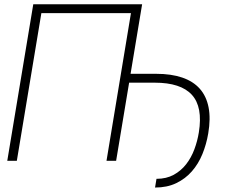

<svg xmlns="http://www.w3.org/2000/svg" viewBox="-20 -747 1051 892"><path d="M13.8 0 134.6 -727.3H640.3L586.6 -404.1H705.6Q775.6 -404.1 826.5 -386.7Q877.5 -369.3 908.2 -334.7Q938.9 -300.1 949 -248.2Q959.2 -196.4 947.4 -127.1Q938.9 -76.7 920.3 -31.1Q901.6 14.6 871.4 49Q841.3 83.5 798.8 103.9Q756.4 124.3 700.3 124.3L707 83.8Q752.8 83.8 786.9 65.2Q821 46.5 844.8 16Q868.6 -14.6 883 -53.3Q897.4 -92 903.8 -132.1Q922.9 -250 871.4 -306.5Q820 -362.9 698.9 -362.9H579.9L519.5 0H474.8L588.4 -686.1H172.2L58.2 0Z"/></svg>

Font: Inter P Extra Light
Style: Italic
Weight: 200
Italic angle: 9.39999°
Designer: Rasmus Andersson
Foundry: rsms
Version: Version 3.018;git-588b23468